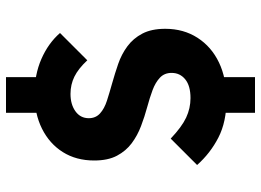

<svg xmlns="http://www.w3.org/2000/svg" viewBox="-135 -670 870 640"><g transform="rotate(-90 300.0 -350.0)"><path d="M288 -30Q214 -30 161.5 -57Q109 -84 70 -128L158 -216Q197 -179 228 -164.5Q259 -150 293 -150Q334 -150 355.5 -167.5Q377 -185 377 -213Q377 -237 361 -252Q345 -267 319.5 -276.5Q294 -286 262.5 -294.5Q231 -303 199.5 -315Q168 -327 142.5 -346Q117 -365 101 -395Q85 -425 85 -471Q85 -531 113 -575.5Q141 -620 191 -645Q241 -670 306 -670Q371 -670 423.5 -647Q476 -624 510 -585L419 -494Q391 -524 364.5 -537Q338 -550 307 -550Q272 -550 249 -533.5Q226 -517 226 -489Q226 -466 242 -451.5Q258 -437 284.5 -428.5Q311 -420 343 -411Q375 -402 407 -391Q439 -380 465.5 -360.5Q492 -341 508 -310.5Q524 -280 524 -234Q524 -173 494 -126.5Q464 -80 411.5 -55Q359 -30 288 -30ZM244 65V-94H363V65ZM244 -628V-765H363V-628Z"/></g></svg>

Font: SUSE Thin
Style: Bold
Weight: 700
Version: Version 1.000